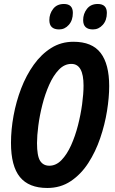

<svg xmlns="http://www.w3.org/2000/svg" viewBox="-20 -935 576 965"><path d="M217.8 9.8Q125 9.8 80.1 -45.2Q35.2 -100.1 35.2 -216.8Q35.2 -282.7 48.1 -353.5Q61 -424.3 86.4 -490.5Q111.8 -556.6 149.7 -609.6Q187.5 -662.6 237.3 -693.8Q287.1 -725.1 349.1 -725.1Q442.9 -725.1 485.8 -668.9Q528.8 -612.8 528.8 -502Q528.8 -445.3 517.8 -377Q506.8 -308.6 483.6 -240.5Q460.4 -172.4 423.8 -115.7Q387.2 -59.1 335.9 -24.7Q284.7 9.8 217.8 9.8ZM228 -102.1Q261.7 -102.1 289.1 -130.4Q316.4 -158.7 337.2 -204.6Q357.9 -250.5 371.8 -304.7Q385.7 -358.9 392.8 -411.6Q399.9 -464.4 399.9 -504.9Q399.9 -613.8 338.9 -613.8Q303.7 -613.8 275.9 -584.7Q248 -555.7 227.3 -509Q206.5 -462.4 192.9 -408.4Q179.2 -354.5 172.6 -303.5Q166 -252.4 166 -215.8Q166 -151.4 181.6 -126.7Q197.3 -102.1 228 -102.1ZM447.3 -787.1Q397.9 -787.1 397.9 -834Q397.9 -865.7 417 -890.4Q436 -915 471.2 -915Q517.1 -915 517.1 -870.1Q517.1 -833 496.6 -810.1Q476.1 -787.1 447.3 -787.1ZM277.3 -787.1Q228 -787.1 228 -834Q228 -865.7 247.1 -890.4Q266.1 -915 301.3 -915Q346.2 -915 346.2 -870.1Q346.2 -833 325.9 -810.1Q305.7 -787.1 277.3 -787.1Z"/></svg>

Font: Open Sans Condensed
Style: Bold Italic
Weight: 700
Width: 3
Italic angle: -12°
Designer: Monotype Design Team
Foundry: Monotype Imaging Inc.
Version: Version 3.003; ttfautohint (v1.8.4)